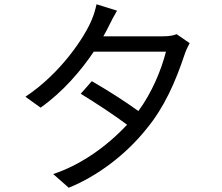

<svg xmlns="http://www.w3.org/2000/svg" viewBox="-20 -831 1040 899"><path d="M807 -671C791 -664 769 -661 742 -661H464C475 -680 484 -698 492 -714C502 -735 514 -757 528 -781L432 -811C427 -788 420 -763 411 -742C378 -659 265 -488 99 -378L170 -327C275 -401 359 -500 419 -589H757C735 -502 691 -397 628 -311C565 -357 484 -408 410 -451L358 -392C433 -346 515 -292 575 -247C472 -137 350 -56 229 -16L302 48C436 -6 571 -108 667 -229C749 -328 802 -448 845 -578C850 -594 861 -616 868 -629Z"/></svg>

Font: Noto Sans T Chinese Regular
Style: Regular
Weight: 400
Designer: Ryoko NISHIZUKA (kana & ideographs); Paul D. Hunt (Latin, Greek & Cyrillic); Wenlong ZHANG (bopomofo); Sandoll Communica
Foundry: Adobe Systems Incorporated
Version: Version 1.000;PS 1;hotconv 1.0.78;makeotf.lib2.5.61930